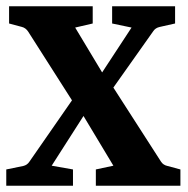

<svg xmlns="http://www.w3.org/2000/svg" viewBox="-24 -593 599 613"><path d="M282 0V-52L338 -64L225 -252H219L66 -492Q58 -504 46 -507L5 -518V-573H272V-518L216 -505L320 -332H326L490 -77Q497 -66 511 -63L552 -52V0ZM-4 0V-52L50 -63Q63 -66 70 -77L238 -319H274L396 -505L334 -518V-573H535V-518L486 -507Q472 -504 465 -493L303 -264H269L141 -64L209 -52V0Z"/></svg>

Font: Rasa
Style: Regular
Weight: 400
Designer: Anna Giedrys (Yrsa+Rasa design), David Brezina (Yrsa art-direction, Rasa art-direction, design)
Foundry: Rosetta Type Foundry
Version: Version 2.004